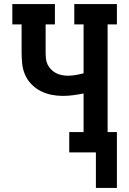

<svg xmlns="http://www.w3.org/2000/svg" viewBox="-20 -755 640 951"><path d="M455 176V0H323V-101H394V-292Q369 -287 343 -283.5Q317 -280 291 -280Q263 -280 235 -285.5Q207 -291 181.5 -304Q156 -317 136 -337.5Q116 -358 104.5 -384Q93 -410 90 -438.5Q87 -467 87 -496V-634H41V-735H252V-634H206V-496Q206 -480 207.5 -465Q209 -450 215.5 -436Q222 -422 233 -411Q244 -400 257.5 -393Q271 -386 286.5 -383Q302 -380 317 -380Q336 -380 355.5 -383.5Q375 -387 394 -392V-634H348V-735H559V-634H513V-101H559V176Z"/></svg>

Font: Iosevka Plex Etoile
Style: Bold
Weight: 700
Designer: Belleve Invis
Foundry: Belleve Invis
Version: Version 25.1.1; ttfautohint (v1.8.4)